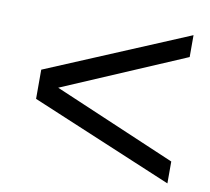

<svg xmlns="http://www.w3.org/2000/svg" viewBox="-63 -653 710 648"><g transform="rotate(10 292.0 -329.0)"><path d="M550 -75 64 -279V-379L550 -583V-508L131 -329L550 -150Z"/></g></svg>

Font: Libra Sans
Style: Italic
Weight: 400
Italic angle: -12°
Foundry: Context Ltd
Version: Version 1.002